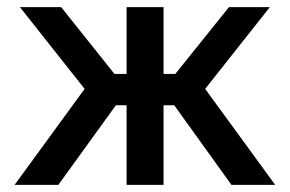

<svg xmlns="http://www.w3.org/2000/svg" viewBox="-20 -520 815 540"><path d="M336 -500V-312H302L152 -500H36L218 -270L21 0H144L306 -224H336V0H440V-224H470L631 0H754L557 -270L739 -500H624L473 -312H440V-500Z"/></svg>

Font: LT Wave Text Medium
Style: Regular
Weight: 500
Designer: Daniel Lyons
Version: Version 2.5 (Glyphs App)